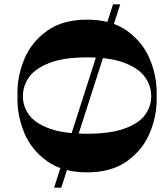

<svg xmlns="http://www.w3.org/2000/svg" viewBox="-20 -790 760 880"><path d="M698 -334Q698 -256 666 -179.5Q634 -103 562.5 -51.5Q491 0 379 0Q267 0 195.5 -51.5Q124 -103 92 -179.5Q60 -256 60 -334V-366Q60 -444 92 -520.5Q124 -597 195.5 -648.5Q267 -700 379 -700Q491 -700 562.5 -648.5Q634 -597 666 -520.5Q698 -444 698 -366ZM379 -177Q486 -177 551.5 -201Q617 -225 645 -263.5Q673 -302 673 -349Q673 -396 645 -436Q617 -476 551.5 -501.5Q486 -527 379 -527Q272 -527 206.5 -501.5Q141 -476 113 -436Q85 -396 85 -349Q85 -302 113 -263.5Q141 -225 206.5 -201Q272 -177 379 -177ZM498 -770H531L261 70H228Z"/></svg>

Font: Space Cowgirl
Style: Regular
Weight: 400
Designer: Valery Marier
Foundry: Valery Marier
Version: Version 1.000